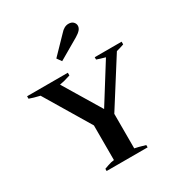

<svg xmlns="http://www.w3.org/2000/svg" viewBox="-222 -1134 1205 1286"><g transform="rotate(-30 380.5 -491.0)"><path d="M311 -821 433 -947Q463 -982 497 -982Q521 -982 533.5 -969Q546 -956 546 -940Q546 -923 533.5 -908.5Q521 -894 496 -879L336 -786ZM226 -17Q232 -19 257 -28Q282 -37 305 -39V-307L95 -658Q44 -670 15 -681V-700H330V-679Q278 -662 245 -657L419 -368L603 -662Q563 -673 538 -682V-700H746V-679Q717 -669 687 -661L462 -306V-39Q485 -35 543 -18V0H226Z"/></g></svg>

Font: Trirong
Style: Bold
Weight: 700
Designer: Katatrad Team
Foundry: CadsonDemak
Version: Version 1.001